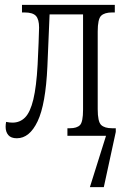

<svg xmlns="http://www.w3.org/2000/svg" viewBox="-20 -556 514 786"><path d="M49 10Q25 10 14 -3Q3 -16 3 -37Q3 -42 3.5 -47Q4 -52 5 -57Q19 -54 31 -54Q62 -54 83 -75.5Q104 -97 116.5 -149Q129 -201 134 -291Q136 -335 138 -380Q140 -425 140 -443Q140 -477 127 -491Q114 -505 81 -505H70V-536H450V-505H439Q408 -505 394 -491.5Q380 -478 380 -427V-109Q380 -58 394 -44.5Q408 -31 439 -31H454V-16L405 210H348L414 0H256V-31H266Q295 -31 307.5 -44Q320 -57 320 -107V-497H183L174 -284Q167 -129 134 -59.5Q101 10 49 10Z"/></svg>

Font: Noto Serif ExtraCondensed Light
Style: Regular
Weight: 300
Width: 2
Designer: Monotype Design Team
Foundry: Monotype Imaging Inc.
Version: Version 2.014; ttfautohint (v1.8.4.7-5d5b)